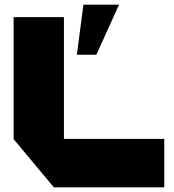

<svg xmlns="http://www.w3.org/2000/svg" viewBox="-20 -798 740 817"><path d="M209 -1 38 -206V-725H252V-207H679V-1ZM307 -565 335 -778H486V-777L390 -565Z"/></svg>

Font: Foldit Thin ExtraBold
Style: Regular
Weight: 800
Version: Version 1.003